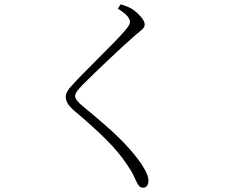

<svg xmlns="http://www.w3.org/2000/svg" viewBox="-20 -808 1040 885"><path d="M579.1 -707Q579.1 -718.3 568.4 -732.2Q557.6 -746.1 522.9 -768.1L536.1 -788.1Q550.8 -783.7 563 -779.1Q575.2 -774.4 587.9 -767.1Q607.4 -754.9 627.2 -732.9Q647 -710.9 647 -695.8Q647 -684.1 637.7 -674.8Q628.4 -665.5 605 -647Q580.6 -626 545.7 -593.8Q510.7 -561.5 474.1 -526.9Q437.5 -492.2 407 -462.4Q376.5 -432.6 360.8 -417Q338.4 -393.6 332.3 -383.3Q326.2 -373 326.2 -365.2Q326.2 -348.1 358.9 -320.8Q412.1 -276.9 456.3 -238.8Q500.5 -200.7 539.3 -161.9Q578.1 -123 613.8 -77.1Q632.8 -53.2 648.4 -24.7Q664.1 3.9 664.1 23.9Q664.1 42 656.7 49.6Q649.4 57.1 639.2 57.1Q629.9 57.1 623.3 51.3Q616.7 45.4 612.8 37.1Q605.5 22.9 596.2 2.4Q586.9 -18.1 565.9 -48.8Q528.3 -105.5 471.7 -162.4Q415 -219.2 323.2 -296.9Q303.7 -313.5 293.5 -329.1Q283.2 -344.7 283.2 -361.8Q283.2 -374 290.3 -386.7Q297.4 -399.4 308.1 -410.2Q326.2 -431.2 359.9 -465.3Q393.6 -499.5 431.6 -537.6Q469.7 -575.7 503.2 -609.9Q536.6 -644 555.2 -666Q568.4 -681.6 573.7 -690.2Q579.1 -698.7 579.1 -707Z"/></svg>

Font: Source Han Serif CN ExtraLight
Style: Regular
Weight: 250
Designer: Ryoko NISHIZUKA  (kana & ideographs); Frank Grießhammer (Latin, Greek & Cyrillic); Wenlong ZHANG  (bopomofo); Sandoll Co
Foundry: Adobe Systems Incorporated
Version: Version 1.001;PS 1.001;hotconv 16.6.54;makeotf.lib2.5.65590